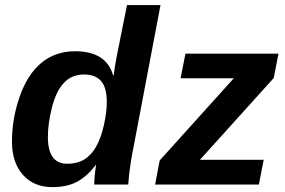

<svg xmlns="http://www.w3.org/2000/svg" viewBox="-20 -745 1151 775"><path d="M365.7 -78.1Q331.1 -32.7 290.8 -11.2Q250.5 10.3 191.4 10.3Q116.2 10.3 72.3 -39.6Q28.3 -89.4 28.3 -172.9Q28.3 -266.1 59.6 -355.5Q90.8 -444.8 147.2 -491.5Q203.6 -538.1 283.2 -538.1Q408.2 -538.1 436.5 -441.4H439Q439.9 -451.2 442.9 -470.7Q445.8 -490.2 451.7 -520.5L492.7 -724.6H627.9L511.7 -112.8Q502 -58.1 497.6 0H360.4Q360.4 -30.8 367.7 -78.1ZM251.5 -84Q291 -84 319.3 -100.8Q347.7 -117.7 367.7 -152.6Q387.7 -187.5 399.4 -240.2Q411.1 -293 411.1 -332.5Q411.1 -391.1 388.2 -417.7Q365.2 -444.3 319.3 -444.3Q269.5 -444.3 238 -410.6Q206.5 -377 189.9 -312Q173.3 -247.1 173.3 -191.9Q173.3 -84 251.5 -84ZM606 0 624.5 -97.2 923.8 -429.2H709L728.5 -528.3H1104L1085 -430.2L787.1 -100.1H1044.4L1024.9 0Z"/></svg>

Font: Liberation Sans
Style: Bold Italic
Weight: 700
Italic angle: -12°
Designer: Steve Matteson
Foundry: Ascender Corporation
Version: Version 2.1.5